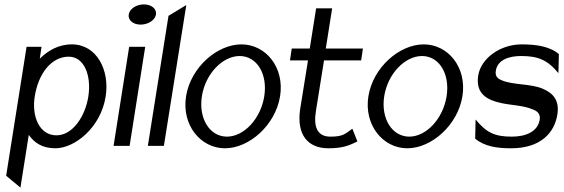

<svg xmlns="http://www.w3.org/2000/svg" viewBox="-20 -664 2566 874"><path d="M8 136 73 190 111 -50C135 -16 170 11 232 11C320 11 439 -83 461 -225C480 -344 421 -462 307 -462C244 -462 197 -432 161 -397L169 -451H101ZM138 -224C154 -328 213 -406 293 -406C364 -406 397 -319 382 -224C368 -136 312 -48 237 -48C158 -48 124 -136 138 -224Z M566 -598C562 -572 586 -552 620 -552C654 -552 686 -572 690 -598C694 -624 669 -644 635 -644C601 -644 570 -624 566 -598ZM497 0H570L641 -451H568Z M653 0H726L828 -641L747 -592Z M827 -226C806 -95 893 11 1004 11C1115 11 1234 -95 1255 -226C1276 -357 1190 -462 1079 -462C968 -462 848 -357 827 -226ZM899 -226C915 -328 993 -409 1071 -409C1149 -409 1199 -328 1183 -226C1167 -124 1091 -42 1013 -42C935 -42 883 -124 899 -226Z M1300 -389H1382L1346 -165C1330 -52 1380 11 1475 11C1543 11 1571 -3 1607 -20L1584 -78C1551 -55 1543 -42 1484 -42C1426 -42 1406 -84 1418 -158L1455 -389H1624L1632 -443H1463L1492 -626H1419L1390 -443H1308Z M1657 -226C1636 -95 1723 11 1834 11C1945 11 2064 -95 2085 -226C2106 -357 2020 -462 1909 -462C1798 -462 1678 -357 1657 -226ZM1729 -226C1745 -328 1823 -409 1901 -409C1979 -409 2029 -328 2013 -226C1997 -124 1921 -42 1843 -42C1765 -42 1713 -124 1729 -226Z M2157 -321C2143 -235 2201 -208 2261 -195C2305 -185 2364 -184 2402 -167C2423 -160 2441 -148 2437 -120C2428 -63 2371 -42 2310 -42C2234 -42 2195 -59 2145 -120L2143 -33C2185 3 2244 11 2306 11C2443 11 2504 -61 2517 -142C2528 -209 2496 -240 2453 -259C2399 -284 2314 -276 2263 -299C2246 -306 2233 -316 2237 -342C2245 -392 2297 -409 2352 -409C2428 -409 2472 -392 2522 -331L2524 -418C2481 -454 2417 -462 2355 -462C2254 -462 2169 -396 2157 -321Z"/></svg>

Font: Charger Sport
Style: DfNrwObl
Weight: 400
Designer: Jasper
Foundry: Cannot Into Space Fonts
Version: Version 1.1